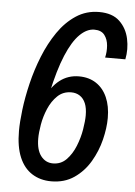

<svg xmlns="http://www.w3.org/2000/svg" viewBox="-53 -771 579 822"><g transform="rotate(5 236.5 -360.0)"><path d="M198 10Q151 10 115.5 -12.5Q80 -35 61 -80Q42 -125 42 -193Q42 -231 48.5 -284.5Q55 -338 69.5 -398.5Q84 -459 107.5 -517.5Q131 -576 164 -624Q197 -672 241 -701Q285 -730 340 -730Q397 -730 428 -700.5Q459 -671 468.5 -626.5Q478 -582 469 -538H382Q388 -562 386 -589Q384 -616 370 -634.5Q356 -653 326 -653Q294 -653 263.5 -623Q233 -593 206.5 -530Q180 -467 158 -365L151 -336L137 -341Q160 -393 195.5 -420.5Q231 -448 278 -448Q321 -448 352 -427.5Q383 -407 399.5 -369.5Q416 -332 416 -281Q416 -238 403.5 -187.5Q391 -137 364.5 -92Q338 -47 296.5 -18.5Q255 10 198 10ZM199 -67Q233 -67 256.5 -91Q280 -115 294.5 -151Q309 -187 315 -223.5Q321 -260 321 -284Q321 -315 312.5 -335.5Q304 -356 288 -366.5Q272 -377 251 -377Q216 -377 192 -354Q168 -331 153.5 -297Q139 -263 133 -228Q127 -193 127 -168Q127 -119 147 -93Q167 -67 199 -67Z"/></g></svg>

Font: Instrument Sans Condensed Medium
Style: Italic
Weight: 500
Width: 3
Italic angle: -13°
Designer: Rodrigo Fuenzalida
Foundry: fragTYPE
Version: Version 1.000;gftools[0.9.28]